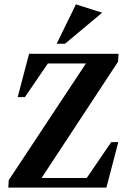

<svg xmlns="http://www.w3.org/2000/svg" viewBox="-20 -858 580 878"><path d="M18 0 19.9 -34.1 373.1 -567.9H199L93.9 -413.9H60.9L112.9 -612H522.1L519.9 -575.9L170.1 -44.1H376.6L488.7 -208.1H521L466.6 0ZM239.1 -657.9 327.2 -838 447.1 -799.9 277.2 -657.9Z"/></svg>

Font: Ancizar Serif Light
Style: Italic
Weight: 300
Italic angle: -4°
Designer: Cesar Puertas, Viviana Monsalve, Julian Moncada, Julian Prieto, Jose Castro, Felipe Aragon, Mariel Hernandez, Sara Alarc
Version: Version 8.100